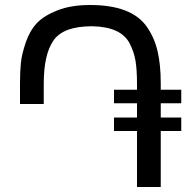

<svg xmlns="http://www.w3.org/2000/svg" viewBox="-20 -749 775 768"><path d="M623 -1H528V-225H436V-279H528V-336H436V-390H528V-414Q528 -470 522 -506Q516 -542 498.5 -575.5Q481 -609 443.5 -626Q406 -643 348 -644Q234 -644 194.5 -588Q155 -532 155 -414V-333H60V-415Q60 -462 63.5 -497Q67 -532 83 -579Q99 -626 127 -656Q155 -686 209.5 -707.5Q264 -729 340 -729Q423 -729 479.5 -707.5Q536 -686 566.5 -643Q597 -600 610 -545.5Q623 -491 623 -415V-390H705V-336H623V-279H705V-225H623Z"/></svg>

Font: ColatingCofangSans
Style: Regular
Weight: 400
Foundry: GNU
Version: Version 412.227;June 27, 2022;FontCreator 11.0.0.2412 32-bit